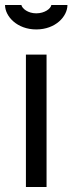

<svg xmlns="http://www.w3.org/2000/svg" viewBox="-30 -743 288 763"><path d="M238 -723H174C172 -709 148 -690 114 -690C81 -690 58 -709 55 -723H-10C-10 -678 38 -626 114 -626C191 -626 238 -678 238 -723ZM155 0V-526H73V0Z"/></svg>

Font: Archivo Narrow
Style: Regular
Weight: 400
Designer: Hector Gatti
Foundry: Omnibus-Type
Version: Version 1.003;PS 001.003;hotconv 1.0.70;makeotf.lib2.5.58329